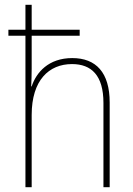

<svg xmlns="http://www.w3.org/2000/svg" viewBox="-20 -780 555 800"><path d="M112 -760H86V-656H15V-631H86V0H112V-301C112 -446 184 -513 280 -513C361 -513 411 -466 411 -351V0H437V-353C437 -478 380 -538 281 -538C182 -538 131 -478 112 -420H110C111 -446 112 -464 112 -495V-631H312V-656H112Z"/></svg>

Font: Noto Sans Gurmukhi SemiCondensed Thin
Style: Regular
Weight: 100
Width: 4
Designer: Jelle Bosma - Monotype Design Team
Foundry: Monotype Imaging Inc.
Version: Version 2.004